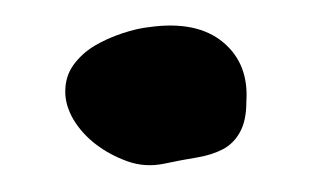

<svg xmlns="http://www.w3.org/2000/svg" viewBox="-20 -428 240 148"><path d="M95.7 -407.2Q131.8 -412.1 151.9 -395.5Q171.9 -378.9 169.9 -349.6Q169.9 -335 165 -326.2Q160.2 -317.4 151.9 -313Q143.6 -308.6 131.8 -306.6Q120.1 -304.7 106.4 -301.8Q91.8 -298.8 78.1 -303.7Q64.5 -308.6 53.7 -316.9Q43 -325.2 36.6 -335.9Q30.3 -346.7 30.3 -357.4Q30.3 -369.1 36.6 -377.9Q43 -386.7 52.7 -392.6Q62.5 -398.4 74.2 -402.3Q85.9 -406.2 95.7 -407.2Z"/></svg>

Font: Irish Grover
Style: Regular
Weight: 400
Designer: Squid
Foundry: Font Diner, Inc DBA Sideshow
Version: Version 1.000